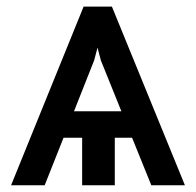

<svg xmlns="http://www.w3.org/2000/svg" viewBox="-20 -548 580 568"><path d="M527 0H427.6L370.7 -140.6H319.6V0H223V-140.6H168L112.2 0H12.8L227.3 -528.4H311.1ZM339.1 -218.8 278.4 -369.3 268.5 -407 258.5 -369.3 198.9 -218.8Z"/></svg>

Font: DeltaSans
Style: Regular
Weight: 400
Designer: Rasmus Andersson
Foundry: rsms
Version: Version 3.012